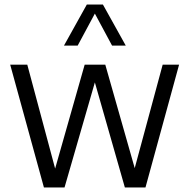

<svg xmlns="http://www.w3.org/2000/svg" viewBox="-20 -828 836 848"><path d="M174 0 25 -542.5H100.5L223.5 -83.5L354 -542.5H445L575 -85.5L698.5 -542.5H771L622.5 0H531.5L399 -464L265 0ZM262.5 -626.5 363.5 -808H434.5L535.5 -626.5H475L399 -768L323 -626.5Z"/></svg>

Font: Encode Sans SemiCondensed SemiCondensed
Style: Regular
Weight: 400
Width: 4
Designer: Multiple Designers
Foundry: Impallari Type
Version: Version 3.000; ttfautohint (v1.8.3) -l 8 -r 50 -G 200 -x 14 